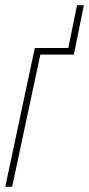

<svg xmlns="http://www.w3.org/2000/svg" viewBox="-23 -708 338 728"><path d="M-3 0H23L130 -501H257L295 -688H269L236 -526H109Z"/></svg>

Font: Noto Sans ExtraCondensed Thin
Style: Italic
Weight: 100
Width: 2
Italic angle: -12°
Designer: Monotype Design Team
Foundry: Monotype Imaging Inc.
Version: Version 2.013